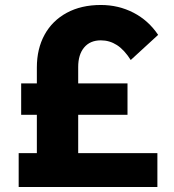

<svg xmlns="http://www.w3.org/2000/svg" viewBox="-20 -751 700 771"><path d="M612 0H55V-136H612ZM492 -290H65V-416H492ZM615 -611 505 -510Q479 -551 449.5 -570Q420 -589 385 -589Q342 -589 318 -560.5Q294 -532 294 -482V-69H128V-480Q128 -555 159 -611.5Q190 -668 248 -699.5Q306 -731 385 -731Q456 -731 516 -700Q576 -669 615 -611Z"/></svg>

Font: Wix Madefor Display ExtraBold
Style: Regular
Weight: 800
Designer: Dalton Maag Ltd
Foundry: Dalton Maag Ltd
Version: Version 3.100